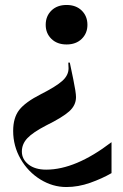

<svg xmlns="http://www.w3.org/2000/svg" viewBox="-20 -538 494 773"><path d="M286 -147Q286 -114 258.5 -89.5Q231 -65 166 -33Q112 -5 90 18.5Q68 42 68 72Q68 103 94.5 124Q121 145 166 145Q284 145 428 35H429V159Q391 181 343 198Q295 215 247 215Q192 215 142.5 184.5Q93 154 63 102Q33 50 33 -11Q33 -64 57.5 -95.5Q82 -127 145 -159Q206 -190 231 -212.5Q256 -235 256 -263L255 -286H261L275 -219Q286 -166 286 -147ZM248 -518Q286 -518 309 -495.5Q332 -473 332 -438Q332 -404 309 -381.5Q286 -359 248 -359Q210 -359 187 -381.5Q164 -404 164 -438Q164 -473 187 -495.5Q210 -518 248 -518Z"/></svg>

Font: Nyght Serif Medium
Style: Regular
Weight: 500
Designer: Maksym Kobuzan
Version: Version 0.410